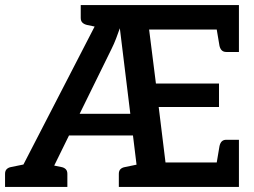

<svg xmlns="http://www.w3.org/2000/svg" viewBox="-31 -741 1007 761"><path d="M16 0 388 -721H916V-624H560L587 -410H837V-317H598L625 -97H916V0H521L444 -629Q437 -609 429 -588Q421 -567 411 -547L156 -28Q150 -16 145 -8Q140 0 138 0ZM190 -204 211 -290H517L538 -204ZM824 -73 839 -162Q842 -175 848.5 -181Q855 -187 866 -187H916V-97ZM824 -648 916 -624V-535H866Q855 -535 848.5 -541Q842 -547 839 -559ZM390 -721 377 -629 314 -642Q302 -645 295.5 -651.5Q289 -658 289 -670V-721ZM440 0V-52Q440 -64 446.5 -70.5Q453 -77 465 -79L528 -92L541 0ZM136 0 148 -92 212 -79Q223 -77 229.5 -70.5Q236 -64 236 -52V0ZM-11 0V-52Q-11 -64 -4.5 -70.5Q2 -77 13 -79L77 -92L89 0Z"/></svg>

Font: Aleo SemiBold
Style: Regular
Weight: 600
Designer: Alessio Laiso
Foundry: Alessio Laiso
Version: Version 2.001;gftools[0.9.29]